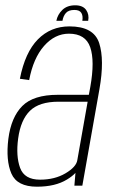

<svg xmlns="http://www.w3.org/2000/svg" viewBox="-20 -700 433 724"><path d="M260.5 0 264.5 -48Q252.5 -35 232.5 -23Q188.5 4 119.5 4Q44.5 4 23 -45.5Q1.5 -95 11.5 -176.5Q22 -258 64 -300.2Q106 -342.5 198 -342.5H315L320.5 -372Q338 -470.5 320.2 -521.8Q302.5 -573 240 -573Q187 -573 146.2 -526.8Q105.5 -480.5 90 -398L55 -403Q74.5 -502.5 122.8 -551.5Q171 -600.5 242 -600.5Q333.5 -600.5 354 -537.5Q374.5 -474.5 355 -364L290.5 0ZM271.5 -96 310.5 -316.5H200.5Q128 -316.5 93 -282.2Q58 -248 48.5 -178Q39.5 -111.5 55.8 -67Q72 -22.5 131 -22.5Q186.5 -22.5 227 -46.5Q267.5 -70.5 271.5 -96ZM263.5 -680Q292.5 -680 304.8 -662.5Q317 -645 312.5 -621.5H290.5Q293.5 -640 286.8 -651.2Q280 -662.5 260.5 -662.5Q238.5 -662.5 228.5 -651Q218.5 -639.5 215.5 -621.5H192.5Q197 -645 215 -662.5Q233 -680 263.5 -680Z"/></svg>

Font: Anybody ExtraLight
Style: Italic
Weight: 200
Italic angle: -10°
Designer: Tyler Finck
Foundry: Etcetera Type Company
Version: Version 1.010; ttfautohint (v1.8.3) -l 8 -r 50 -G 200 -x 14 